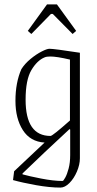

<svg xmlns="http://www.w3.org/2000/svg" viewBox="-20 -673 438 870"><path d="M39 143 44 103 182 -27Q117 -31 83.5 -83.5Q50 -136 50 -216Q50 -299 77 -360Q93 -385 118.5 -406Q144 -427 168.5 -439.5Q193 -452 204 -452Q225 -452 342 -434V44Q342 73 328.5 104.5Q315 136 294.5 156.5Q274 177 254 177Q205 177 143.5 166Q82 155 39 143ZM297 -127V-403Q237 -417 208 -417Q191 -417 182 -413Q148 -399 122 -355Q96 -311 96 -221Q96 -57 209 -57Q218 -57 297 -127ZM298 30V-86L295 -88Q245 -42 183.5 16Q122 74 82 113V117Q110 125 166 136Q222 147 264 147Q267 147 275.5 132Q284 117 291 90.5Q298 64 298 30ZM106 -533 193 -653H238L325 -533L309 -519L219 -610H211L122 -519Z"/></svg>

Font: Grenze ExtraLight
Style: Regular
Weight: 275
Designer: Renata Polastri
Foundry: Omnibus-Type
Version: Version 1.002; ttfautohint (v1.8)